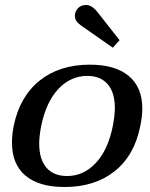

<svg xmlns="http://www.w3.org/2000/svg" viewBox="-20 -739 600 769"><path d="M307 -635Q293 -645 286.5 -654Q280 -663 280 -675Q280 -682 281 -685Q284 -699 295.5 -709Q307 -719 325 -719Q348 -719 370 -691L459 -578L432 -548ZM28 -168Q28 -201 35 -235Q59 -352 138.5 -416Q218 -480 340 -480Q442 -480 496 -434.5Q550 -389 550 -304Q550 -275 542 -235Q519 -117 439.5 -53.5Q360 10 239 10Q136 10 82 -35.5Q28 -81 28 -168ZM432 -235Q440 -277 440 -307Q440 -369 411 -402Q382 -435 330 -435Q263 -435 214 -383Q165 -331 145 -235Q137 -193 137 -164Q137 -101 166 -67.5Q195 -34 249 -34Q315 -34 364 -86.5Q413 -139 432 -235Z"/></svg>

Font: Taviraj Medium
Style: Italic
Weight: 500
Italic angle: -12°
Designer: Katatrad Team
Foundry: CadsonDemak
Version: Version 1.001